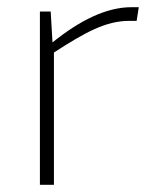

<svg xmlns="http://www.w3.org/2000/svg" viewBox="-20 -514 428 534"><path d="M346 -494C276 -494 203 -458 126 -396L121 -482H91V0H130V-368C217 -424 274 -456 340 -456H360L366 -494Z"/></svg>

Font: Exo 2 Extra Light
Style: Regular
Weight: 250
Designer: Natanael Gama
Version: Version 1.001;PS 001.001;hotconv 1.0.88;makeotf.lib2.5.64775